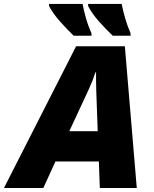

<svg xmlns="http://www.w3.org/2000/svg" viewBox="-79 -947 775 967"><path d="M-59.1 0 304.2 -713.9H549.8L609.9 0H423.8L418.9 -133.8H200.2L139.2 0ZM270 -286.1H413.1L405.8 -491.2Q405.3 -515.1 404.8 -538.6Q404.3 -562 404.8 -583H401.9Q387.7 -539.6 367.2 -495.1ZM488.8 -767.1Q456.1 -797.9 419.4 -839.1Q382.8 -880.4 364.7 -917V-927.2H533.7Q540 -895 551 -856.2Q562 -817.4 578.6 -779.3V-767.1ZM292 -767.1Q259.8 -797.9 223.1 -839.1Q186.5 -880.4 168 -917V-927.2H336.9Q342.8 -895 353.8 -856.2Q364.7 -817.4 381.8 -779.3V-767.1Z"/></svg>

Font: Open Sans ExtraBold
Style: Italic
Weight: 800
Italic angle: -12°
Designer: Monotype Design Team
Foundry: Monotype Imaging Inc.
Version: Version 3.000; ttfautohint (v1.8.4)